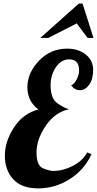

<svg xmlns="http://www.w3.org/2000/svg" viewBox="-20 -1020 535 1058"><path d="M462.9 -811 402.8 -891.1 246.1 -811H202.1L414.1 -1000H435.1L495.1 -811ZM416 -630.9Q416 -692.9 361.3 -692.9Q317.4 -692.9 288.1 -649.7Q258.8 -606.4 258.8 -551.8Q258.8 -477.1 295.9 -451.2Q333 -425.3 359.9 -418Q282.7 -401.4 231.9 -326.7Q181.2 -252 181.2 -180.2Q181.2 -108.4 215.6 -93.3Q250 -78.1 274.4 -78.1Q326.7 -78.1 380.6 -105.5Q434.6 -132.8 460.9 -180.2L483.9 -169.9Q444.3 -83.5 363.8 -32.7Q283.2 18.1 190.9 18.1Q98.6 18.1 52.7 -32.5Q6.8 -83 6.8 -162.1Q6.8 -241.2 57.6 -318.4Q108.4 -395.5 191.9 -417Q130.9 -461.4 130.9 -539.6Q130.9 -617.7 194.3 -684.8Q257.8 -752 350.1 -752Q412.1 -752 452.6 -719.5Q493.2 -687 493.2 -634.8Q493.2 -582.5 471.2 -552.7Q449.2 -522.9 420.4 -522.9Q391.6 -522.9 372.1 -549.8Q389.2 -555.7 402.6 -582.5Q416 -609.4 416 -630.9Z"/></svg>

Font: Lobster-Regular
Style: Regular
Weight: 400
Designer: Pablo Impallari
Foundry: Pablo Impallari
Version: Version 1.007; ttfautohint (v1.1) -l 8 -r 50 -G 50 -x 14 -D 